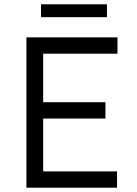

<svg xmlns="http://www.w3.org/2000/svg" viewBox="-20 -874 639 894"><path d="M103 0V-700H527V-624H181V-398H471V-322H181V-76H525V0ZM171 -794V-854H478V-794Z"/></svg>

Font: Lexend Deca Light
Style: Regular
Weight: 300
Designer: Bonnie Shaver-Troup, Thomas Jockin
Foundry: Lexend
Version: Version 1.008; ttfautohint (v1.8.4.7-5d5b)